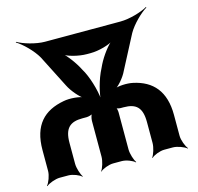

<svg xmlns="http://www.w3.org/2000/svg" viewBox="-111 -867 1040 1010"><g transform="rotate(-15 409.0 -362.0)"><path d="M49 -164V-50C49 -26 35 11 23 24L25 26C38 14 75 0 99 0H146C170 0 205 14 216 26L218 24C208 11 196 -26 196 -50V-164C196 -244 228 -271 295 -271H318C328 -271 348 -276 354 -283L352 -285C345 -279 340 -257 340 -245V-50C340 -26 328 11 318 24L319 26C330 14 366 0 390 0H437C461 0 496 14 507 26L509 24C499 11 487 -26 487 -50V-252C487 -261 484 -277 479 -282L476 -279C481 -274 495 -271 503 -271H519C587 -271 618 -244 618 -164V-50C618 -26 606 11 596 24L598 26C609 14 644 0 668 0H715C739 0 776 14 789 26L791 24C779 11 765 -26 765 -50V-164C765 -293 704 -360 601 -382C570 -389 519 -387 497 -376L498 -372C520 -383 555 -423 570 -456L664 -636C688 -679 739 -728 771 -747L769 -750C737 -731 670 -711 620 -711H209C161 -711 94 -731 62 -750L60 -747C92 -728 143 -679 167 -636L256 -461C273 -426 311 -383 334 -370L335 -374C311 -386 258 -391 223 -384C114 -364 49 -300 49 -164ZM371 -500 361 -518C340 -560 302 -611 277 -629L274 -626C300 -607 359 -591 406 -591H425C472 -591 529 -608 555 -626L554 -629C528 -611 490 -560 469 -518L460 -499C433 -448 413 -370 413 -326H417C417 -370 397 -448 371 -500Z"/></g></svg>

Font: Asimov
Style: EdgeNar
Weight: 500
Designer: Google
Version: Version 2.000980: 2014